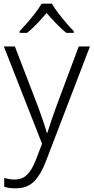

<svg xmlns="http://www.w3.org/2000/svg" viewBox="-20 -785 510 1046"><path d="M1 -532H61L188 -202Q204 -157 216 -122.5Q228 -88 235 -61H238Q253 -111 285 -200L409 -532H470L230 94Q203 165 166 203Q129 241 66 241Q47 241 31.5 239Q16 237 3 232V184Q15 188 29 190.5Q43 193 59 193Q101 193 127.5 167Q154 141 175 87L209 -2ZM263 -765Q275 -743 296 -715.5Q317 -688 340 -661Q363 -634 382 -615V-606H341Q314 -628 286 -657Q258 -686 234 -714Q210 -686 182.5 -657Q155 -628 128 -606H87V-615Q106 -635 129 -661.5Q152 -688 173 -715.5Q194 -743 207 -765Z"/></svg>

Font: RS Noto Sans Light
Style: Regular
Weight: 300
Designer: Monotype Design Team
Foundry: Monotype Imaging Inc.
Version: Version 3.10